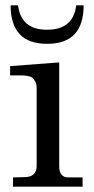

<svg xmlns="http://www.w3.org/2000/svg" viewBox="-20 -703 355 723"><path d="M29 -35 72 -36Q118 -36 118 -78V-372Q118 -386 113 -395.5Q108 -405 102 -410Q96 -415 84 -417Q72 -419 64 -419Q56 -419 40.5 -419Q25 -419 18 -419V-454L203 -468V-77Q203 -35 237 -35H291V0H29ZM158 -538H157Q20 -538 20 -683H48Q59 -591 157 -591Q256 -591 267 -683H295Q295 -538 158 -538Z"/></svg>

Font: Academico
Style: Regular
Weight: 400
Foundry: Steinberg Media Technologies GmbH
Version: Version 0.902